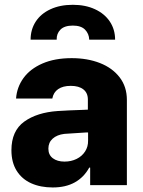

<svg xmlns="http://www.w3.org/2000/svg" viewBox="-20 -783 604 812"><path d="M224.6 -313.5Q268.6 -316.4 332 -318.4Q339.8 -319.3 351.6 -319.3V-362.3Q351.6 -390.1 332.5 -405Q313.5 -419.9 279.3 -419.9Q246.1 -419.9 226.1 -406.2Q206.1 -392.6 201.2 -366.2H47.9Q51.3 -414.1 79.3 -452.9Q107.4 -491.7 159.4 -514.4Q211.4 -537.1 283.2 -537.1Q349.6 -537.1 402.6 -516.4Q455.6 -495.6 486.1 -455.8Q516.6 -416 516.6 -360.4V0H361.3V-74.2H357.4Q335 -33.2 296.4 -11.7Q257.8 9.8 203.1 9.8Q151.4 9.8 112.1 -7.8Q72.8 -25.4 50.5 -60.8Q28.3 -96.2 28.3 -147.5Q28.3 -229.5 82.5 -268.6Q136.7 -307.6 224.6 -313.5ZM252.9 -99.6Q280.8 -99.6 303.7 -110.8Q326.7 -122.1 339.8 -142.3Q353 -162.6 352.5 -188.5V-222.7H342.8L252 -216.8Q220.7 -212.9 202.6 -196.5Q184.6 -180.2 184.6 -154.3Q184.6 -127.9 203.4 -113.8Q222.2 -99.6 252.9 -99.6ZM288.1 -762.7Q341.3 -762.7 381.8 -743.9Q422.4 -725.1 444.6 -691.7Q466.8 -658.2 466.8 -615.2H357.4Q356.4 -640.6 339.6 -657.7Q322.8 -674.8 288.1 -674.8Q252.4 -674.8 235.6 -657.7Q218.8 -640.6 219.7 -615.2H109.4Q109.4 -658.2 131.1 -691.7Q152.8 -725.1 193.4 -743.9Q233.9 -762.7 288.1 -762.7Z"/></svg>

Font: Pretendard ExtraBold
Style: Regular
Weight: 800
Designer: Base glyphs from Inter by Rasmus Andersson; Hangeul glyphs from Noto Sans CJK(Source Han Sans) by Jang Soo-young and Kan
Foundry: Kil Hyung-jin
Version: Version 1.309